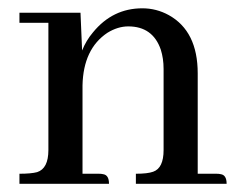

<svg xmlns="http://www.w3.org/2000/svg" viewBox="-20 -447 594 467"><path d="M220.7 -24.4H180.7V-239.3Q182.6 -328.1 241.2 -367.2Q266.6 -382.8 292 -382.8Q351.6 -382.8 371.1 -326.2Q377.9 -304.7 377.9 -279.3V-82Q377.9 -38.1 352.5 -29.3Q338.9 -24.4 310.5 -24.4V0H531.2Q531.2 -21.5 516.6 -23.4Q512.7 -24.4 506.8 -24.4H460.9V-268.6Q460.9 -371.1 390.6 -410.2Q360.4 -426.8 326.2 -426.8Q253.9 -426.8 206.1 -368.2Q189.5 -348.6 179.7 -324.2L175.8 -416H27.3V-391.6H97.7V-82Q97.7 -37.1 70.3 -28.3Q55.7 -24.4 27.3 -24.4V0H245.1Q245.1 -21.5 230.5 -23.4Q226.6 -24.4 220.7 -24.4Z"/></svg>

Font: Abhaya Libre Medium
Style: Regular
Weight: 500
Designer: Pushpananda Ekanayake, Sol Matas, Pathum Egodawatta
Foundry: Mooniak
Version: Version 1.050 ; ttfautohint (v1.6)